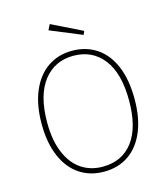

<svg xmlns="http://www.w3.org/2000/svg" viewBox="-126 -968 943 1077"><g transform="rotate(-15 345.0 -429.5)"><path d="M345 -692Q426 -692 487 -651.5Q548 -611 581.5 -532Q615 -453 615 -340Q615 -230 582 -151.5Q549 -73 488.5 -31.5Q428 10 345 10Q265 10 204 -30.5Q143 -71 109 -150Q75 -229 75 -339Q75 -450 109 -529.5Q143 -609 204 -650.5Q265 -692 345 -692ZM345 -663Q236 -663 171.5 -579.5Q107 -496 107 -339Q107 -236 137 -164Q167 -92 220.5 -55.5Q274 -19 345 -19Q458 -19 520.5 -101.5Q583 -184 583 -340Q583 -498 519 -580.5Q455 -663 345 -663ZM264 -869 441 -782 432 -761 248 -837Z"/></g></svg>

Font: Firava
Style: Regular
Weight: 400
Designer: Carrois Corporate & Edenspiekermann AG
Foundry: Greg Finn Gibson
Version: Version 5.000